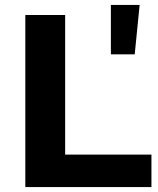

<svg xmlns="http://www.w3.org/2000/svg" viewBox="-20 -761 644 781"><path d="M431 -540H528L548 -741H431ZM83 0H596V-132H245V-700H83Z"/></svg>

Font: AWKNG-Font
Style: Bold
Weight: 700
Designer: Awakening Church
Foundry: Awakening Church
Version: Version 1.700;PS 001.700;hotconv 1.0.88;makeotf.lib2.5.64775